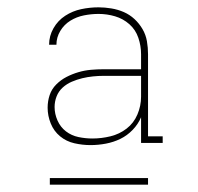

<svg xmlns="http://www.w3.org/2000/svg" viewBox="-20 -713 540 524"><path d="M227 -317Q205 -317 183 -322Q161 -327 144 -341Q127 -355 118.5 -376Q110 -397 110 -419Q110 -437 115.5 -453.5Q121 -470 133.5 -482.5Q146 -495 161.5 -503Q177 -511 194 -516Q211 -521 228.5 -522.5Q246 -524 263 -524H365V-565Q365 -588 357.5 -610Q350 -632 333 -647Q316 -662 294 -668.5Q272 -675 249 -675Q229 -675 209 -671Q189 -667 172 -656.5Q155 -646 144.5 -628.5Q134 -611 134 -591H114Q114 -615 126 -636Q138 -657 158 -670Q178 -683 201.5 -688Q225 -693 249 -693Q266 -693 284 -690Q302 -687 318 -680Q334 -673 347 -661Q360 -649 369 -633.5Q378 -618 381 -600.5Q384 -583 384 -565V-341H424V-323H365V-393Q357 -374 342 -358.5Q327 -343 308.5 -334Q290 -325 269 -321Q248 -317 227 -317ZM232 -335Q257 -335 281.5 -341Q306 -347 325.5 -362Q345 -377 355 -400.5Q365 -424 365 -449V-506H263Q249 -506 234 -504.5Q219 -503 204.5 -499.5Q190 -496 176 -490Q162 -484 151 -474Q140 -464 134.5 -450Q129 -436 129 -421Q129 -402 137 -384Q145 -366 160 -354.5Q175 -343 194 -339Q213 -335 232 -335ZM116 -209V-227H384V-209Z"/></svg>

Font: Iosevka Curly Slab Thin
Style: Regular
Weight: 100
Monospace: yes
Designer: Belleve Invis
Foundry: Belleve Invis
Version: Version 22.1.2; ttfautohint (v1.8.4)